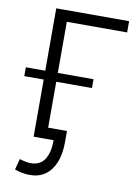

<svg xmlns="http://www.w3.org/2000/svg" viewBox="-99 -774 744 1046"><g transform="rotate(10 273.0 -250.5)"><path d="M140.5 209.1Q121.6 209.1 100.7 205.4Q79.8 201.7 56.6 193.6L72.8 133.1Q90.4 138.7 105.7 141.8Q120.9 144.9 134.3 144.9Q186.4 144.9 211.2 106.8Q236 68.7 236 0H129.2V-62H299V1.2Q299 65.8 280 112.6Q261 159.3 225.9 184.2Q190.7 209.1 140.5 209.1ZM125.5 0V-710H528.5V-647.7H194.9V0ZM18.1 -316V-364.9H392.5V-316Z"/></g></svg>

Font: Raleway Thin
Style: Regular
Weight: 100
Designer: Matt McInerney, Pablo Impallari, Rodrigo Fuenzalida
Foundry: Matt McInerney, Pablo Impallari, Rodrigo Fuenzalida
Version: Version 4.026